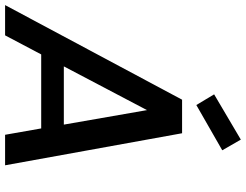

<svg xmlns="http://www.w3.org/2000/svg" viewBox="-144 -841 967 755"><g transform="rotate(90 339.5 -463.5)"><path d="M467 -142H176L101 0H-18L354 -696H486L612 0H492ZM395 -558 223 -231H452ZM553 -854 375 -752 333 -822 511 -927Z"/></g></svg>

Font: SVN-Poppins Medium
Style: Italic
Weight: 500
Italic angle: -10°
Designer: Ninad Kale (Devanagari), Jonny Pinhorn (Latin)
Foundry: Indian Type Foundry
Version: Version 3.002 2017; ttfautohint (v1.8.3)